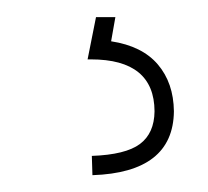

<svg xmlns="http://www.w3.org/2000/svg" viewBox="-20 -23 245 226"><path d="M88.8 183.2 88.1 160.5Q127.8 159.1 144.7 146.5Q161.6 133.9 161.9 108Q161.6 46.9 87 46.9H83.1L93 -2.8H115.8L110.8 25.6Q147.4 31.2 165.8 52.9Q184.3 74.6 184.7 108Q183.9 180 88.8 183.2Z"/></svg>

Font: Linik Sans Thin
Style: Regular
Weight: 100
Designer: Fonts by Rasmus Andersson / Changes by Cristiano Sobral with parts from Marc Monis
Foundry: rsms
Version: Version 3.020; ttfautohint (v1.6)